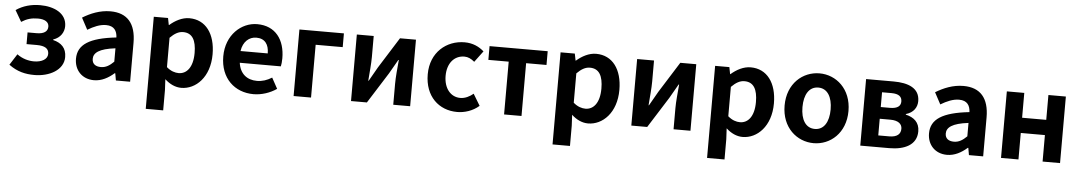

<svg xmlns="http://www.w3.org/2000/svg" viewBox="-39 -984 9034 1609"><g transform="rotate(5 4478.0 -180.0)"><path d="M250 13.8C373.8 13.8 493.9 -47.9 493.9 -158.2C493.9 -234.8 449.9 -275.3 381.3 -291.8V-296.8C443.1 -316.9 471.3 -367.3 471.3 -415.9C471.3 -524.4 365.4 -573.5 248.2 -573.5C171.1 -573.5 104.1 -554.3 45.3 -514.7L100.4 -420C144.4 -448.3 185.4 -460.2 238.9 -460.2C296.7 -460.2 331.3 -438.9 331.3 -399.9C331.3 -359.6 299.7 -336.9 237.6 -336.9H161.9V-238.4H248C315.3 -238.4 349.9 -217.9 349.9 -172.6C349.9 -126.3 300.5 -99.6 235.8 -99.6C191.6 -99.6 139.7 -112.2 93.2 -146.7L34 -53.9C105 -1.3 173.7 13.8 250 13.8Z M750.4 13.8C815 13.8 870.8 -17.4 919.4 -59.9H923.9L934.4 0H1054.1V-327C1054.1 -489.3 981 -573.5 839.1 -573.5C750.7 -573.5 671.5 -540.5 605.7 -500.1L658 -402.4C710 -433.3 760.5 -455.5 812.1 -455.5C881.3 -455.5 904.9 -414 907.3 -359.4C682 -334.8 585.2 -272 585.2 -152.6C585.2 -56.5 650.5 13.8 750.4 13.8ZM798.7 -101.1C755.7 -101.1 725.1 -120.2 725.1 -163.8C725.1 -214.5 770.4 -251.9 907.3 -268.4V-155.8C871.9 -121 840.6 -101.1 798.7 -101.1Z M1204.3 214.9H1351V44.4L1346.3 -46.8C1388.3 -7.9 1436.3 13.8 1484.7 13.8C1607.6 13.8 1722.6 -96.7 1722.6 -288.9C1722.6 -461.3 1640.4 -573.5 1502.8 -573.5C1442.3 -573.5 1384.7 -542.1 1338.2 -501.9H1335.4L1324 -559.8H1204.3ZM1452.6 -107.4C1422.3 -107.4 1386.5 -117.8 1351 -148.7V-395.7C1389.2 -434.2 1423.2 -453.2 1460.8 -453.2C1538.3 -453.2 1571.5 -394.1 1571.5 -286.6C1571.5 -165.3 1519.4 -107.4 1452.6 -107.4Z M2092.4 13.8C2161 13.8 2231.8 -9.9 2286.6 -47.9L2237.1 -138.2C2196.3 -113.1 2156.7 -99.6 2111.6 -99.6C2028.1 -99.6 1968.2 -147 1955.7 -238.4H2301.1C2304.7 -252.4 2307.8 -279 2307.8 -306.4C2307.8 -461.6 2228.5 -573.5 2073.7 -573.5C1941.1 -573.5 1813.2 -461.3 1813.2 -279.9C1813.2 -94.7 1935.2 13.8 2092.4 13.8ZM1953.4 -336.9C1965.1 -418.4 2017.2 -460.2 2076.1 -460.2C2148.5 -460.2 2182.3 -412 2182.3 -336.9Z M2429.3 0H2576V-444.1H2803.6V-559.8H2429.3Z M2912.3 0H3045.8L3209.5 -259.3C3228.4 -291.5 3257.5 -343.6 3277.2 -377.4H3281.4C3275.3 -307.2 3267.6 -233 3267.6 -176.4V0H3409.7V-559.8H3275.4L3112.4 -300.5C3094.3 -267.5 3063.9 -216.2 3045 -182.4H3041.5C3046.7 -251.8 3054.3 -326.7 3054.3 -383.2V-559.8H2912.3Z M3805.8 13.8C3867.6 13.8 3936.1 -7.1 3989.4 -53.9L3931 -150.9C3900.2 -125.2 3862.5 -105.8 3821.7 -105.8C3741.4 -105.8 3683.5 -174.2 3683.5 -279.9C3683.5 -385.2 3740.9 -454 3827.1 -454C3857.7 -454 3884.1 -441.2 3912.1 -417.6L3981.9 -511.4C3940.7 -547.6 3888.2 -573.5 3818.5 -573.5C3666.6 -573.5 3533.2 -465.5 3533.2 -279.9C3533.2 -94.2 3651.6 13.8 3805.8 13.8Z M4199.9 0H4346.5V-444.1H4517.9V-559.8H4028.8V-444.1H4199.9Z M4626.3 214.9H4773V44.4L4768.3 -46.8C4810.3 -7.9 4858.3 13.8 4906.7 13.8C5029.6 13.8 5144.6 -96.7 5144.6 -288.9C5144.6 -461.3 5062.4 -573.5 4924.8 -573.5C4864.3 -573.5 4806.7 -542.1 4760.2 -501.9H4757.4L4746 -559.8H4626.3ZM4874.6 -107.4C4844.3 -107.4 4808.5 -117.8 4773 -148.7V-395.7C4811.2 -434.2 4845.2 -453.2 4882.8 -453.2C4960.3 -453.2 4993.5 -394.1 4993.5 -286.6C4993.5 -165.3 4941.4 -107.4 4874.6 -107.4Z M5270.3 0H5403.8L5567.5 -259.3C5586.4 -291.5 5615.5 -343.6 5635.2 -377.4H5639.4C5633.3 -307.2 5625.6 -233 5625.6 -176.4V0H5767.7V-559.8H5633.4L5470.4 -300.5C5452.3 -267.5 5421.9 -216.2 5403 -182.4H5399.5C5404.7 -251.8 5412.3 -326.7 5412.3 -383.2V-559.8H5270.3Z M5926.3 214.9H6073V44.4L6068.3 -46.8C6110.3 -7.9 6158.3 13.8 6206.7 13.8C6329.6 13.8 6444.6 -96.7 6444.6 -288.9C6444.6 -461.3 6362.4 -573.5 6224.8 -573.5C6164.3 -573.5 6106.7 -542.1 6060.2 -501.9H6057.4L6046 -559.8H5926.3ZM6174.6 -107.4C6144.3 -107.4 6108.5 -117.8 6073 -148.7V-395.7C6111.2 -434.2 6145.2 -453.2 6182.8 -453.2C6260.3 -453.2 6293.5 -394.1 6293.5 -286.6C6293.5 -165.3 6241.4 -107.4 6174.6 -107.4Z M6804.3 13.8C6944.3 13.8 7072.6 -94.2 7072.6 -279.9C7072.6 -465.5 6944.3 -573.5 6804.3 -573.5C6663.5 -573.5 6535.2 -465.5 6535.2 -279.9C6535.2 -94.2 6663.5 13.8 6804.3 13.8ZM6804.3 -105.8C6727.4 -105.8 6685.5 -174.2 6685.5 -279.9C6685.5 -385.2 6727.4 -454 6804.3 -454C6880.4 -454 6922.5 -385.2 6922.5 -279.9C6922.5 -174.2 6880.4 -105.8 6804.3 -105.8Z M7196.3 0H7440.3C7568 0 7670.3 -46.4 7670.3 -160.9C7670.3 -237.6 7622.1 -276.1 7553.8 -292V-296.8C7618.2 -314.9 7647.8 -361.8 7647.8 -413.4C7647.8 -522.7 7552.2 -559.8 7427.3 -559.8H7196.3ZM7339.1 -336.9V-461.2H7418.3C7481.4 -461.2 7506.9 -437.9 7506.9 -398.1C7506.9 -360.3 7480.6 -336.9 7416.1 -336.9ZM7339.1 -98.3V-238.4H7428.1C7496 -238.4 7527.2 -210.3 7527.2 -170.5C7527.2 -126.8 7498.6 -98.3 7430.9 -98.3Z M7926.4 13.8C7991 13.8 8046.8 -17.4 8095.4 -59.9H8099.9L8110.4 0H8230.1V-327C8230.1 -489.3 8157 -573.5 8015.1 -573.5C7926.7 -573.5 7847.5 -540.5 7781.7 -500.1L7834 -402.4C7886 -433.3 7936.5 -455.5 7988.1 -455.5C8057.3 -455.5 8080.9 -414 8083.3 -359.4C7858 -334.8 7761.2 -272 7761.2 -152.6C7761.2 -56.5 7826.5 13.8 7926.4 13.8ZM7974.7 -101.1C7931.7 -101.1 7901.1 -120.2 7901.1 -163.8C7901.1 -214.5 7946.4 -251.9 8083.3 -268.4V-155.8C8047.9 -121 8016.6 -101.1 7974.7 -101.1Z M8380.3 0H8527V-222.8H8730V0H8876.8V-559.8H8730V-350.9H8527V-559.8H8380.3Z"/></g></svg>

Font: Source Han Sans JP VF
Style: Regular
Weight: 250
Designer: Ryoko NISHIZUKA 西塚涼子 (kana, bopomofo & ideographs); Paul D. Hunt (Latin, Greek & Cyrillic); Sandoll Communications 산돌커뮤니
Foundry: Adobe
Version: Version 2.004;hotconv 1.0.118;makeotfexe 2.5.65603